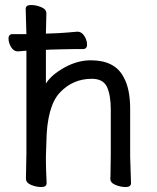

<svg xmlns="http://www.w3.org/2000/svg" viewBox="-20 -733 628 770"><path d="M164.1 -533.2V-397.9Q186 -433.1 238.5 -462.2Q291 -491.2 344.2 -491.2Q439.9 -491.2 475.1 -424.8Q502 -377.9 502 -296.9V-105L505.4 1Q505.4 17.1 484.4 17.1Q463.4 17.1 442.9 8.5Q422.4 0 422.4 -16.1V-17.1Q423.3 -24.9 423.3 -43.9L424.3 -115.2V-293Q424.3 -351.1 409.2 -384Q394 -417 348.1 -417Q272 -417 220 -361.6Q168 -306.2 166 -162.1Q165 -128.9 164.1 -105V-88.9Q164.1 -59.1 167 1Q167 17.1 146 17.1Q125 17.1 104.5 8.5Q84 0 84 -17.1L85.9 -115.2V-529.8Q77.1 -528.8 52.2 -526.9H51.3Q35.2 -526.9 24.7 -543.9Q14.2 -561 14.2 -578.6Q14.2 -596.2 31.2 -596.2H85.9L83 -696.8Q83 -712.9 104 -712.9Q125 -712.9 145.5 -704.3Q166 -695.8 166 -679.2L164.1 -598.1L214.4 -600.1Q250 -602.1 290 -606H291Q307.1 -606 318.1 -588.9Q329.1 -571.8 329.1 -554Q329.1 -536.1 312 -536.1H272.9Q245.1 -536.1 225.1 -535.2L186 -534.2Z"/></svg>

Font: LXGW WenKai GB Screen
Style: Regular
Weight: 400
Designer: LXGW / Fontworks Inc.
Foundry: LXGW / Fontworks Inc.
Version: Version 1.321;February 19, 2024;FontCreator 14.0.0.2901 64-b